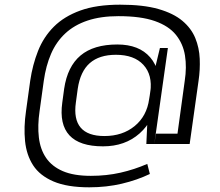

<svg xmlns="http://www.w3.org/2000/svg" viewBox="-20 -745 940 820"><path d="M361 55Q267 55 208.5 30Q150 5 121.5 -39Q93 -83 87 -142.5Q81 -202 91 -270L109 -400Q119 -468 142.5 -527.5Q166 -587 210 -631Q254 -675 323 -700Q392 -725 493 -725Q592 -725 656.5 -706.5Q721 -688 759 -656Q797 -624 814 -582.5Q831 -541 833 -494Q835 -447 828 -400L790 -130H639L646 -174H738L769 -400Q778 -458 770 -508Q762 -558 731.5 -596Q701 -634 641.5 -655Q582 -676 486 -676Q410 -676 353.5 -657Q297 -638 258.5 -602Q220 -566 198 -515Q176 -464 167 -400L149 -270Q140 -209 146 -158Q152 -107 177 -70.5Q202 -34 248.5 -14Q295 6 368 6Q435 6 494.5 -7.5Q554 -21 609 -45L620 -2Q566 24 500.5 39.5Q435 55 361 55ZM420 -120Q320 -120 276.5 -167Q233 -214 246 -307L254 -366Q268 -461 324 -508Q380 -555 481 -555Q574 -555 621.5 -500Q669 -445 656 -352L651 -322Q638 -230 576 -175Q514 -120 420 -120ZM426 -164Q503 -164 555 -206.5Q607 -249 617 -322L622 -352Q632 -425 592.5 -468Q553 -511 475 -511Q404 -511 363.5 -475.5Q323 -440 312 -366L304 -307Q294 -236 324.5 -200Q355 -164 426 -164ZM612 -283 627 -391 663 -540H697L639 -130H605Z"/></svg>

Font: Pathway Extreme 8pt Thin 12pt Thin
Style: Italic
Weight: 250
Italic angle: -8°
Version: Version 1.001;gftools[0.9.26]